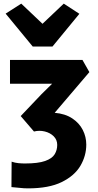

<svg xmlns="http://www.w3.org/2000/svg" viewBox="-20 -887 542 1057"><path d="M134 150Q111 150 88.2 147.2Q65.5 144.5 43 143L44 3Q63 9.5 81.5 11.2Q100 13 117 13Q190 13 228.5 -0.8Q267 -14.5 281 -37.8Q295 -61 295 -89Q295 -117.5 275.5 -136.8Q256 -156 226.5 -163.2Q197 -170.5 167 -163L94 -248L208 -368L267 -426H35V-557H434L472 -490L281 -266Q339 -261 377.8 -235.2Q416.5 -209.5 435.8 -171.5Q455 -133.5 455 -91Q455 -29.5 422.8 25.5Q390.5 80.5 320 115.2Q249.5 150 134 150ZM11 -812 97 -867 214 -756 331 -867 417 -811 269 -631H160Z"/></svg>

Font: Merriweather Sans Black
Style: Regular
Weight: 900
Designer: Eben Sorkin
Foundry: Eben Sorkin
Version: Version 1.008; ttfautohint (v1.7.19-72a1) -l 8 -r 50 -G 200 